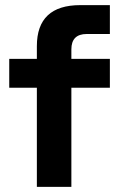

<svg xmlns="http://www.w3.org/2000/svg" viewBox="-20 -730 465 750"><path d="M124 -549.8Q124 -710 293.9 -710H409.2V-597.2H318.8Q258.8 -597.2 258.8 -537.1V-500H409.2V-387.2H258.8V0H124V-387.2H16.1V-500H124Z"/></svg>

Font: Uncut Sans
Style: Bold
Weight: 700
Designer: Kasper Nordkvist
Foundry: UNCUT.wtf
Version: Version 1.304;Glyphs 3.2 (3246)